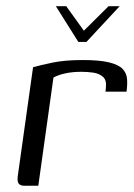

<svg xmlns="http://www.w3.org/2000/svg" viewBox="-20 -594 430 614"><path d="M158.7 -574.1H191.9L248.2 -495.8L327.1 -574.1H362.6L256.5 -460H230.5ZM102.5 0H58.3Q45.8 0 40.2 -6.3Q34.5 -12.7 36.8 -30.7L85.7 -379Q108.3 -385.5 148 -393.8Q187.6 -402 244.3 -402Q298.1 -402 328.5 -394.6Q359 -387.2 371.8 -373.9Q384.6 -360.6 386.2 -342.2Q387.9 -323.8 384.6 -300.8H317.4L318.7 -314.8Q321.2 -338.4 308.9 -348.7Q296.6 -359.1 277.9 -361.8Q259.2 -364.4 239.8 -364.4Q211.5 -364.4 188.1 -359.2Q164.7 -353.9 150.9 -345.9Z"/></svg>

Font: Genos Thin
Style: Italic
Weight: 100
Italic angle: -8°
Designer: Robert E. Leuschke
Foundry: Robert E. Leuschke
Version: Version 1.010